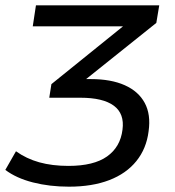

<svg xmlns="http://www.w3.org/2000/svg" viewBox="-52 -511 656 721"><path d="M207 190Q134 190 71.5 174Q9 158 -32 127L8 57Q47 85 95.5 98.5Q144 112 205 112Q300 112 350 76.5Q400 41 408 -24Q416 -84 375.5 -114Q335 -144 250 -144H133L141 -195L442 -438L437 -412H71L83 -491H546L535 -425L245 -193L226 -214H289Q365 -214 416.5 -191Q468 -168 491.5 -124.5Q515 -81 506 -18Q498 47 460 94Q422 141 358 165.5Q294 190 207 190Z"/></svg>

Font: Nunito Sans 10pt SemiExpanded Medium
Style: Italic
Weight: 500
Width: 6
Italic angle: -9°
Designer: Vernon Adams
Foundry: Vernon Adams
Version: Version 3.101;gftools[0.9.27]